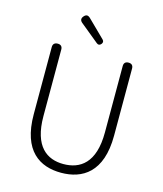

<svg xmlns="http://www.w3.org/2000/svg" viewBox="-136 -1038 976 1150"><g transform="rotate(15 352.5 -462.5)"><path d="M104 -506V-284C104 -55 221 13 352 13C483 13 602 -55 602 -284V-506V-700C602 -719 592 -729 573 -729C554 -729 544 -719 544 -700V-288C544 -98 455 -41 352 -41C251 -41 163 -98 163 -288V-700C163 -719 153 -729 134 -729C115 -729 104 -719 104 -700ZM298 -842 359 -792C369 -784 378 -785 387 -795C395 -805 395 -814 386 -823L329 -879L279 -928C265 -941 253 -941 240 -926C228 -912 229 -899 243 -887Z"/></g></svg>

Font: GenSenRounded2 TW L
Style: Regular
Weight: 300
Version: Version 2.100;PS 2.1;hotconv 16.6.51;makeotf.lib2.5.65220 DE